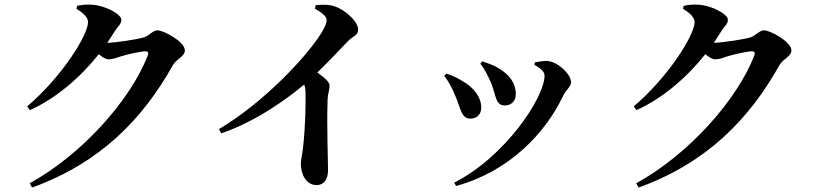

<svg xmlns="http://www.w3.org/2000/svg" viewBox="-20 -796 3690 861"><path d="M102 -319 114 -302C234 -356 342 -451 423 -553C440 -539 455 -530 466 -530C484 -530 498 -535 518 -542C545 -551 612 -566 631 -566C643 -566 647 -561 643 -548C565 -347 349 -104 113 26L124 45C428 -65 619 -260 756 -505C773 -533 809 -543 809 -570C809 -609 714 -660 686 -660C666 -660 650 -637 627 -629C602 -620 494 -604 461 -604C473 -623 485 -640 496 -658C512 -683 524 -687 524 -708C524 -732 452 -772 391 -775C360 -777 343 -773 326 -770L323 -756C352 -740 375 -717 375 -698C375 -637 253 -447 102 -319Z M1400 34C1433 34 1451 8 1451 -33C1451 -82 1445 -220 1449 -349C1450 -377 1458 -394 1458 -411C1458 -430 1434 -448 1403 -471C1458 -524 1505 -575 1538 -609C1563 -636 1586 -635 1586 -664C1586 -698 1530 -752 1479 -768C1451 -777 1421 -775 1396 -773L1392 -757C1419 -743 1445 -723 1445 -706C1445 -694 1437 -674 1421 -648C1352 -537 1159 -334 962 -217L972 -198C1136 -254 1279 -362 1344 -417C1348 -407 1350 -394 1350 -380C1351 -338 1350 -229 1339 -135C1336 -103 1329 -81 1329 -63C1329 -15 1352 34 1400 34Z M2017 23 2025 38C2262 -26 2427 -199 2506 -368C2516 -390 2541 -408 2541 -427C2541 -464 2478 -522 2431 -523C2414 -523 2392 -519 2378 -516L2377 -505C2404 -490 2422 -475 2422 -457C2422 -358 2244 -92 2017 23ZM2089 -264C2121 -264 2138 -285 2138 -313C2138 -360 2106 -403 2053 -433C2037 -443 2009 -458 1982 -466L1972 -456C1990 -433 2007 -404 2023 -363C2046 -311 2048 -264 2089 -264ZM2245 -323C2269 -323 2293 -340 2293 -373C2293 -424 2264 -460 2221 -487C2195 -504 2171 -511 2142 -521L2134 -510C2150 -493 2172 -449 2183 -422C2206 -365 2201 -323 2245 -323Z M2822 -319 2834 -302C2954 -356 3062 -451 3143 -553C3160 -539 3175 -530 3186 -530C3204 -530 3218 -535 3238 -542C3265 -551 3332 -566 3351 -566C3363 -566 3367 -561 3363 -548C3285 -347 3069 -104 2833 26L2844 45C3148 -65 3339 -260 3476 -505C3493 -533 3529 -543 3529 -570C3529 -609 3434 -660 3406 -660C3386 -660 3370 -637 3347 -629C3322 -620 3214 -604 3181 -604C3193 -623 3205 -640 3216 -658C3232 -683 3244 -687 3244 -708C3244 -732 3172 -772 3111 -775C3080 -777 3063 -773 3046 -770L3043 -756C3072 -740 3095 -717 3095 -698C3095 -637 2973 -447 2822 -319Z"/></svg>

Font: GenRyuMin2 TW B
Style: Regular
Weight: 700
Version: Version 2.100;PS 2.1;hotconv 16.6.51;makeotf.lib2.5.65220 DE